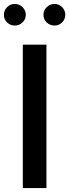

<svg xmlns="http://www.w3.org/2000/svg" viewBox="-52 -956 352 976"><path d="M64 0V-729H184.1V0ZM-32.2 -880.9Q-32.2 -903.3 -15.9 -919.7Q0.5 -936 22.9 -936Q45.9 -936 62.5 -919.7Q79.1 -903.3 79.1 -880.9Q79.1 -857.9 62.7 -842Q46.4 -826.2 22.9 -826.2Q0.5 -826.2 -15.9 -842Q-32.2 -857.9 -32.2 -880.9ZM168.9 -880.9Q168.9 -903.3 185.5 -919.7Q202.1 -936 225.1 -936Q247.6 -936 263.7 -919.7Q279.8 -903.3 279.8 -880.9Q279.8 -857.9 263.7 -842Q247.6 -826.2 225.1 -826.2Q201.7 -826.2 185.3 -842Q168.9 -857.9 168.9 -880.9Z"/></svg>

Font: Lumene Sans Expanded Medium
Style: Regular
Weight: 500
Width: 7
Designer: Deni Anggara
Version: Version 1.003;Glyphs 3.1.2 (3151)